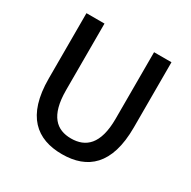

<svg xmlns="http://www.w3.org/2000/svg" viewBox="-165 -896 1064 1070"><g transform="rotate(30 366.5 -361.5)"><path d="M367 13C530 13 640 -76 640 -316V-736H528V-308C528 -142 460 -88 367 -88C275 -88 209 -142 209 -308V-736H93V-316C93 -76 204 13 367 13Z"/></g></svg>

Font: Noto Sans CJK JP Medium
Style: Regular
Weight: 500
Designer: Ryoko NISHIZUKA (kana & ideographs); Paul D. Hunt (Latin, Greek & Cyrillic); Wenlong ZHANG (bopomofo); Sandoll Communica
Foundry: Adobe Systems Incorporated
Version: Version 1.004;PS 1.004;hotconv 1.0.82;makeotf.lib2.5.63406